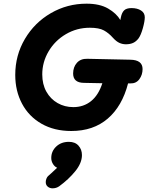

<svg xmlns="http://www.w3.org/2000/svg" viewBox="-20 -712 810 1045"><path d="M756 -336Q756 -305 738.5 -281Q721 -257 689 -258H677Q645 -134 566.5 -66.5Q488 1 368 1Q275 1 206 -38.5Q137 -78 100 -147.5Q63 -217 63 -304Q63 -411 115.5 -500Q168 -589 257 -640.5Q346 -692 451 -692Q523 -692 568.5 -665.5Q614 -639 635 -603L638 -618Q643 -643 655.5 -655.5Q668 -668 696 -668Q727 -668 747.5 -655Q768 -642 768 -618Q768 -596 757.5 -558.5Q747 -521 734 -503Q721 -486 704.5 -478.5Q688 -471 665 -471Q647 -471 630 -478.5Q613 -486 594 -507Q572 -532 545.5 -546.5Q519 -561 469 -561Q398 -561 338.5 -526Q279 -491 244.5 -432.5Q210 -374 210 -307Q210 -253 232.5 -213Q255 -173 293.5 -151Q332 -129 379 -129Q435 -129 475.5 -161.5Q516 -194 537 -259L436 -261Q378 -262 378 -312Q378 -347 398.5 -370Q419 -393 455 -392L689 -387Q756 -386 756 -336ZM426 132Q426 175 390 219.5Q354 264 302 302Q286 313 266 313Q251 313 240 304Q229 295 229 279Q229 270 232.5 261Q236 252 241 247L260 230L291 201Q277 195 268 180Q259 165 259 148Q259 111 286 85.5Q313 60 355 60Q389 60 407.5 81Q426 102 426 132Z"/></svg>

Font: Mali
Style: Bold Italic
Weight: 700
Italic angle: -10°
Version: Version 1.000; ttfautohint (v1.6)